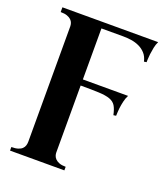

<svg xmlns="http://www.w3.org/2000/svg" viewBox="-133 -619 792 910"><g transform="rotate(20 262.5 -163.5)"><path d="M297.9 198.2H23.9V180.2Q44.4 180.2 57.4 176Q70.3 171.9 77.6 164.8Q85 157.7 87.9 148.4Q90.8 139.2 90.8 128.9V-453.1Q90.8 -460.4 88.1 -469Q85.4 -477.5 78.1 -484.6Q70.8 -491.7 58.1 -496.3Q45.4 -501 24.9 -501V-524.9H507.8Q500.5 -510.3 496.8 -492.2Q493.2 -474.1 491.2 -457.8Q489.3 -441.4 489 -429.9Q488.8 -418.5 488.8 -417L476.1 -415Q470.7 -439.5 456.8 -454.8Q442.9 -470.2 424.1 -479Q405.3 -487.8 384 -491Q362.8 -494.1 342.8 -494.1H232.9V-236.8H460.9Q452.6 -221.2 448.5 -202.6Q444.3 -184.1 442.4 -167.5Q440.4 -147.9 439.9 -128.9L426.8 -127Q420.9 -155.8 411.1 -171.9Q401.4 -188 380.6 -195.6Q359.9 -203.1 324.7 -204.6Q289.6 -206.1 232.9 -206.1V131.8Q232.9 139.2 235.6 147.5Q238.3 155.8 245.4 163.1Q252.4 170.4 265.1 175.3Q277.8 180.2 297.9 180.2Z"/></g></svg>

Font: Uncial Antiqua
Style: Regular
Weight: 400
Version: Version 1.000